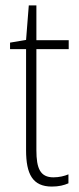

<svg xmlns="http://www.w3.org/2000/svg" viewBox="-20 -677 292 707"><path d="M177 -24C128 -24 114 -57 114 -124V-496H233V-529H114V-657H86L76 -530L17 -520V-496H76V-124C76 -36 100 10 171 10C197 10 216 5 232 -2V-35C218 -29 198 -24 177 -24Z"/></svg>

Font: Noto Sans Gurmukhi UI Condensed ExtraLight
Style: Regular
Weight: 200
Width: 3
Designer: Jelle Bosma - Monotype Design Team
Foundry: Monotype Imaging Inc.
Version: Version 2.004